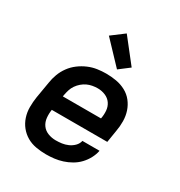

<svg xmlns="http://www.w3.org/2000/svg" viewBox="-181 -894 963 1028"><g transform="rotate(30 300.0 -380.5)"><path d="M253 8Q221 8 190 2.5Q159 -3 133.5 -18Q108 -33 89.5 -56Q71 -79 61.5 -108Q52 -137 52 -168.5Q52 -200 57 -232L74 -332Q78 -359 88 -386Q98 -413 115.5 -437Q133 -461 157 -479Q181 -497 208 -508.5Q235 -520 262.5 -524Q290 -528 317 -528Q349 -528 380 -522.5Q411 -517 438 -502.5Q465 -488 483.5 -464.5Q502 -441 511.5 -412.5Q521 -384 521.5 -352Q522 -320 516 -288L504 -214H161Q157 -189 159.5 -164Q162 -139 175.5 -120Q189 -101 212 -92Q235 -83 260 -83Q279 -83 297.5 -85.5Q316 -88 334.5 -96Q353 -104 367.5 -118.5Q382 -133 386 -152H492Q487 -127 474.5 -103.5Q462 -80 443.5 -60.5Q425 -41 401.5 -27.5Q378 -14 353 -6Q328 2 303 5Q278 8 253 8ZM176 -306H412Q417 -331 415 -355.5Q413 -380 400 -399Q387 -418 364.5 -427.5Q342 -437 317 -437Q301 -437 284.5 -434Q268 -431 253 -424Q238 -417 224.5 -405.5Q211 -394 201 -379.5Q191 -365 186 -349Q181 -333 178 -317ZM355 -576 227 -711 304 -769 418 -624Z"/></g></svg>

Font: Iosevka SmBd Ex Obl
Style: Regular
Weight: 600
Width: 7
Italic angle: -9°
Monospace: yes
Designer: Belleve Invis
Foundry: Belleve Invis
Version: Version 32.5.0; ttfautohint (v1.8.4)